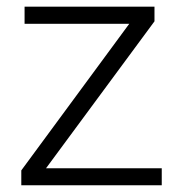

<svg xmlns="http://www.w3.org/2000/svg" viewBox="-20 -548 527 568"><path d="M458.5 -50.3V0H43V-43.9L362.3 -477.5H52.7V-528.3H437V-484.9L116.2 -50.3Z"/></svg>

Font: Vazirmatn RD UI FD ExtraLight
Style: Regular
Weight: 200
Designer: Saber Rastikerdar
Foundry: Saber Rastikerdar
Version: Version 33.003